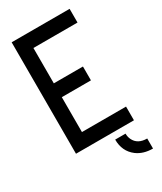

<svg xmlns="http://www.w3.org/2000/svg" viewBox="-214 -762 862 1020"><g transform="rotate(-30 217.0 -252.0)"><path d="M408.2 180.7V119.1Q349.6 119.1 329.1 75.2Q321.3 58.6 321.3 39.1H257.8Q257.8 111.3 310.5 151.4Q349.6 180.7 408.2 180.7ZM40 0V-683.6H395.5V-599.6H125V-382.8H303.7V-297.9H125V-84H395.5V0Z"/></g></svg>

Font: Post No Bills Jaffna SemiBold
Style: Regular
Weight: 600
Designer: Kosala Senevirathne, Siva Puranthara, Lasantha Premarathna, Tharique Azeez
Foundry: Mooniak
Version: Version 1.220 ; ttfautohint (v1.6)